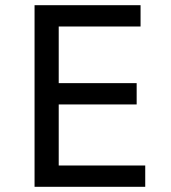

<svg xmlns="http://www.w3.org/2000/svg" viewBox="-20 -719 658 739"><path d="M506 -317H206V-82H539V0H113V-699H521V-617H206V-399H506Z"/></svg>

Font: Fragment Mono
Style: Regular
Weight: 400
Monospace: yes
Designer: Wei Huang based on Nimbus Sans by URW Studio, based on Helvetica by Max Miedinger.
Foundry: Wei Huang
Version: Version 1.021; ttfautohint (v1.8.4.7-5d5b)